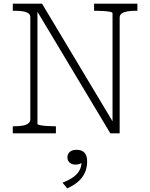

<svg xmlns="http://www.w3.org/2000/svg" viewBox="-20 -730 823 1051"><path d="M50 0V-39H61Q86 -39 105 -42.5Q124 -46 135 -54.5Q146 -63 146 -77V-635Q146 -650 135 -657.5Q124 -665 105 -668Q86 -671 61 -671H50V-710H210L605 -51L596 -47V-658Q596 -663 582.5 -665.5Q569 -668 549 -669.5Q529 -671 509 -671H495V-710H732V-671H720Q696 -671 676.5 -667.5Q657 -664 646 -656Q635 -648 635 -633V0H584L168 -694L185 -689V-52Q185 -48 199 -45Q213 -42 233.5 -40.5Q254 -39 272 -39H286V0ZM348 301 322 270Q358 256 380.5 240Q403 224 414.5 203.5Q426 183 426 158L436 152Q430 161 419.5 166Q409 171 394 171Q373 171 361 160Q349 149 349 131Q349 113 362 101.5Q375 90 399 90Q428 90 442.5 106Q457 122 457 154Q457 188 444.5 215.5Q432 243 408 264Q384 285 348 301Z"/></svg>

Font: Roboto Serif Thin
Style: Regular
Weight: 250
Designer: Greg Gazdowicz
Foundry: Commercial Type
Version: Version 1.004